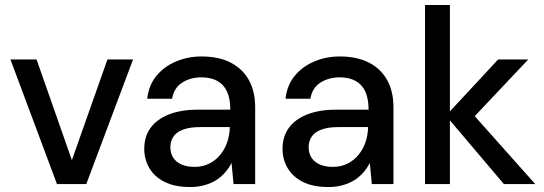

<svg xmlns="http://www.w3.org/2000/svg" viewBox="-20 -740 2188 772"><path d="M209 0 22 -501H127L269 -96L412 -501H515L327 0Z M744 12Q682 12 641 -9Q600 -30 580 -65Q560 -100 560 -141Q560 -191 585.5 -226Q611 -261 659.5 -280Q708 -299 775 -299H906Q906 -343 893 -371.5Q880 -400 854 -414.5Q828 -429 790 -429Q745 -429 712 -407.5Q679 -386 672 -343H572Q578 -397 608.5 -434.5Q639 -472 687 -492.5Q735 -513 790 -513Q860 -513 908 -488Q956 -463 981 -417.5Q1006 -372 1006 -309V0H919L911 -85Q901 -65 885.5 -47Q870 -29 849.5 -16Q829 -3 802.5 4.5Q776 12 744 12ZM763 -69Q795 -69 821 -82Q847 -95 865.5 -117.5Q884 -140 893.5 -168Q903 -196 904 -227V-229H785Q742 -229 715 -218.5Q688 -208 676.5 -189.5Q665 -171 665 -148Q665 -124 676.5 -106Q688 -88 710 -78.5Q732 -69 763 -69Z M1300 12Q1238 12 1197 -9Q1156 -30 1136 -65Q1116 -100 1116 -141Q1116 -191 1141.5 -226Q1167 -261 1215.5 -280Q1264 -299 1331 -299H1462Q1462 -343 1449 -371.5Q1436 -400 1410 -414.5Q1384 -429 1346 -429Q1301 -429 1268 -407.5Q1235 -386 1228 -343H1128Q1134 -397 1164.5 -434.5Q1195 -472 1243 -492.5Q1291 -513 1346 -513Q1416 -513 1464 -488Q1512 -463 1537 -417.5Q1562 -372 1562 -309V0H1475L1467 -85Q1457 -65 1441.5 -47Q1426 -29 1405.5 -16Q1385 -3 1358.5 4.5Q1332 12 1300 12ZM1319 -69Q1351 -69 1377 -82Q1403 -95 1421.5 -117.5Q1440 -140 1449.5 -168Q1459 -196 1460 -227V-229H1341Q1298 -229 1271 -218.5Q1244 -208 1232.5 -189.5Q1221 -171 1221 -148Q1221 -124 1232.5 -106Q1244 -88 1266 -78.5Q1288 -69 1319 -69Z M2006 0 1773 -275 1983 -501H2104L1854 -236L1855 -311L2132 0ZM1689 0V-720H1789V0Z"/></svg>

Font: DMSans_18ptMedium
Style: Regular
Weight: 500
Designer: Colophon Foundry, Jonny Pinhorn
Foundry: Colophon Foundry
Version: Version 4.004;gftools[0.9.30]